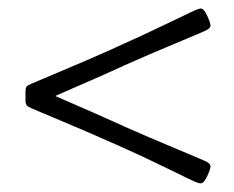

<svg xmlns="http://www.w3.org/2000/svg" viewBox="-20 -498 552 452"><path d="M252.4 -158.2 243.2 -162.1Q184.1 -188.5 124.3 -213.4Q64.5 -238.3 53.7 -243.2Q44.9 -247.1 42.5 -250.7Q40 -254.4 40 -262.2V-282.2Q40 -290 42.2 -293.5Q44.4 -296.9 53.7 -300.8Q64.5 -305.7 124 -330.6Q183.6 -355.5 242.7 -381.8L252 -386.2Q312.5 -413.1 372.1 -441.9Q431.6 -470.7 438.5 -473.6Q449.2 -478 452.6 -478Q460 -478 467.8 -460.9Q475.6 -443.8 475.6 -437.5Q475.6 -430.7 460.4 -424.3Q449.7 -419.4 389.9 -394.5Q330.1 -369.6 271 -343.3L261.7 -338.9Q218.8 -319.3 168 -297.4Q117.2 -275.4 109.9 -272Q120.1 -267.6 145 -256.8Q169.9 -246.1 199.7 -232.9Q229.5 -219.7 262.2 -205.1L271.5 -200.7Q331.1 -174.3 390.4 -149.7Q449.7 -125 460.4 -120.1Q475.6 -113.8 475.6 -106.4Q475.6 -100.1 467.8 -83.3Q460 -66.4 452.6 -66.4Q447.8 -66.4 438.5 -70.3Q431.6 -73.2 372.3 -102.3Q313 -131.3 252.4 -158.2Z"/></svg>

Font: Cooper*
Style: Italic
Weight: 400
Italic angle: -7°
Designer: Owen Earl
Foundry: indestructible type*
Version: Version 0.001